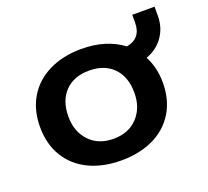

<svg xmlns="http://www.w3.org/2000/svg" viewBox="-103 -684 896 826"><g transform="rotate(-20 345.0 -271.5)"><path d="M40 -240Q40 -317 74.5 -374.5Q109 -432 173 -463.5Q237 -495 321 -495Q434 -495 510 -438Q578 -450 578 -523V-558H680V-516Q680 -463 651.5 -422Q623 -381 573 -363Q602 -307 602 -240Q602 -161 567 -103.5Q532 -46 468.5 -15.5Q405 15 321 15Q237 15 173.5 -15.5Q110 -46 75 -103.5Q40 -161 40 -240ZM472 -240Q472 -313 431.5 -354.5Q391 -396 321 -396Q251 -396 210.5 -354.5Q170 -313 170 -240Q170 -171 211 -127.5Q252 -84 321 -84Q390 -84 431 -127.5Q472 -171 472 -240Z"/></g></svg>

Font: Prompt Medium
Style: Regular
Weight: 500
Designer: Katatrad Team
Foundry: CadsonDemak
Version: Version 1.001